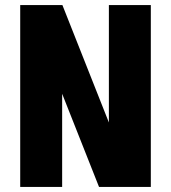

<svg xmlns="http://www.w3.org/2000/svg" viewBox="-20 -740 677 760"><path d="M372 0 87 -720H227L512 0ZM60 0V-720H226V0ZM411 0V-720H577V0Z"/></svg>

Font: Akshar Light
Style: Regular
Weight: 300
Designer: Tall Chai
Foundry: Tall Chai
Version: Version 1.100